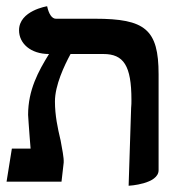

<svg xmlns="http://www.w3.org/2000/svg" viewBox="-20 -582 555 615"><path d="M392 13C392 13 488 8 488 -37V-344C488 -488 445 -522 284 -522H159C146 -522 136 -538 131 -562C131 -562 41 -548 41 -485C41 -443 78 -409 137 -409C103 -354 70 -294 70 -214C70 -207 73 -173 75 -143C76 -130 77 -116 78 -106H18L1 0H177C179 -19 182 -42 184 -61C185 -77 179 -105 174 -133C174 -134 173 -136 173 -137C165 -171 156 -212 156 -257C156 -309 186 -372 206 -409H311C376 -409 401 -372 401 -262C401 -254 401 -245 400 -236Z"/></svg>

Font: Libertinus Serif Semibold
Style: Regular
Weight: 600
Designer: Philipp H. Poll, Khaled Hosny
Foundry: Caleb Maclennan
Version: Version 7.050;RELEASE